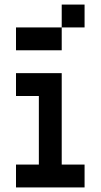

<svg xmlns="http://www.w3.org/2000/svg" viewBox="-20 -820 440 840"><path d="M250 -500H50V-400H150V-100H50V0H350V-100H250ZM50 -600H250V-700H50ZM250 -700H350V-800H250Z"/></svg>

Font: LS-VG5000
Style: Regular
Weight: 400
Designer: Justin Bihan, 2021
Foundry: Justin Bihan, 2021
Version: Version 1.000;Glyphs 3.1.2 (3151)